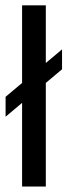

<svg xmlns="http://www.w3.org/2000/svg" viewBox="-26 -684 247 704"><path d="M-5.5 -256V-329L201.5 -503V-430ZM55 0V-664.5H142V0Z"/></svg>

Font: Anek Latin Condensed Medium
Style: Regular
Weight: 500
Width: 3
Designer: Yesha Goshar
Foundry: Ek Type
Version: Version 1.003